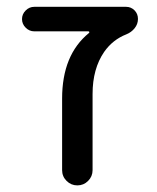

<svg xmlns="http://www.w3.org/2000/svg" viewBox="-20 -567 463 566"><path d="M242.2 -469.7Q244.1 -471.7 243.2 -473.1Q242.2 -474.6 240.2 -474.6H81.1Q66.4 -474.6 55.7 -485.4Q44.9 -496.1 44.9 -510.7Q44.9 -525.4 55.7 -536.1Q66.4 -546.9 81.1 -546.9H351.6Q366.2 -546.9 376.5 -536.6Q386.7 -526.4 386.7 -511.2Q386.7 -496.1 377 -483.9Q367.2 -471.7 352.5 -465.8Q312.5 -450.2 287.1 -414.1Q252.9 -364.3 252.9 -290V-65.4Q252.9 -46.9 239.7 -33.7Q226.6 -20.5 208 -20.5Q189.5 -20.5 176.3 -33.7Q163.1 -46.9 163.1 -65.4V-276.4Q163.1 -405.3 242.2 -469.7Z"/></svg>

Font: Gen Jyuu Gothic P Regular
Style: Regular
Weight: 400
Designer: [Source Han Sans]
Ryoko NISHIZUKA  (kana & ideographs); Paul D. Hunt (Latin, Greek & Cyrillic); Wenlong ZHANG  (bopomofo
Version: Version 1.002.20150607